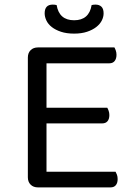

<svg xmlns="http://www.w3.org/2000/svg" viewBox="-20 -814 582 834"><path d="M145 0Q125 0 113 -12Q101 -24 101 -44V-564Q101 -584 113 -596Q125 -608 145 -608H477Q480 -603 483 -594.5Q486 -586 486 -576Q486 -559 478 -549Q470 -539 455 -539H182V-346H446Q449 -341 452 -332.5Q455 -324 455 -314Q455 -297 447 -287.5Q439 -278 424 -278H182V-68H482Q485 -63 488 -55Q491 -47 491 -36Q491 -19 483 -9.5Q475 0 460 0ZM378 -792Q382 -793 386 -793.5Q390 -794 395 -794Q411 -794 420.5 -785Q430 -776 430 -756Q430 -740 422 -724.5Q414 -709 398 -696.5Q382 -684 358 -676Q334 -668 302 -668Q269 -668 245 -676Q221 -684 205 -696.5Q189 -709 181.5 -725Q174 -741 174 -756Q174 -794 209 -794Q218 -794 226 -792Q237 -726 302 -726Q367 -726 378 -792Z"/></svg>

Font: Baloo 2 Latin
Style: Regular
Weight: 400
Designer: Sarang Kulkarni and Ek Type
Foundry: Ek Type
Version: Version 1.001